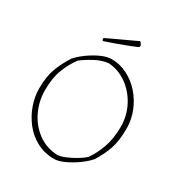

<svg xmlns="http://www.w3.org/2000/svg" viewBox="-192 -957 1036 1102"><g transform="rotate(30 326.0 -405.5)"><path d="M328 11Q262 11 210 -17Q158 -45 122.5 -91Q87 -137 68.5 -191Q50 -245 50 -297Q50 -376 70 -430Q90 -484 125 -538Q147 -563 182.5 -589Q218 -615 256 -632.5Q294 -650 326 -651Q382 -651 431.5 -626Q481 -601 519 -558Q557 -515 578.5 -460.5Q600 -406 600 -347Q600 -266 581.5 -212.5Q563 -159 530 -106Q507 -79 470.5 -52.5Q434 -26 395.5 -8Q357 10 328 11ZM331 -18Q354 -20 384.5 -33Q415 -46 444 -63.5Q473 -81 492 -98Q524 -144 545 -203Q566 -262 566 -340Q566 -413 533.5 -475.5Q501 -538 446.5 -577.5Q392 -617 325 -622Q283 -618 239.5 -595Q196 -572 162 -546Q129 -502 106.5 -445Q84 -388 84 -306Q84 -234 114 -170Q144 -106 199.5 -64Q255 -22 331 -18ZM230 -715Q225 -720 225 -725V-732L256 -747L402 -815L417 -822Q424 -817 432 -802L430 -791Q429 -789 407.5 -780Q386 -771 354 -759Q322 -747 288.5 -735Q255 -723 230 -715Z"/></g></svg>

Font: Labrada ExtraLight
Style: Regular
Weight: 200
Designer: Mercedes Jáuregui
Foundry: Omnibus-Type Team
Version: Version 1.000; ttfautohint (v1.8.4.7-5d5b)